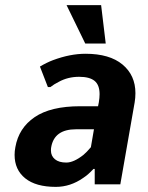

<svg xmlns="http://www.w3.org/2000/svg" viewBox="-20 -720 580 750"><path d="M37 -115Q37 -130 40 -145Q53 -220 115.5 -262.5Q178 -305 293 -305H363L366 -320Q369 -338 369 -352Q369 -388 349.5 -404Q330 -420 289 -420Q245 -420 209 -400Q191 -391 177 -380H167L136 -460Q163 -476 187 -485Q254 -510 314 -510Q408 -510 458.5 -468Q509 -426 509 -356Q509 -338 506 -320L450 0H350V-60H345Q325 -38 305 -25Q255 10 198 10Q120 10 78.5 -23.5Q37 -57 37 -115ZM306 -115Q319 -126 335 -145L347 -215H277Q192 -215 180 -145Q179 -141 179 -132Q179 -111 194.5 -98Q210 -85 239 -85Q268 -85 306 -115ZM313 -550 240 -700H375L393 -550Z"/></svg>

Font: Scada
Style: Bold Italic
Weight: 700
Italic angle: -10°
Version: Version 4.000